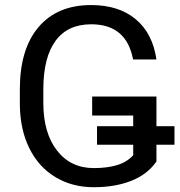

<svg xmlns="http://www.w3.org/2000/svg" viewBox="-20 -741 721 770"><path d="M607.4 -234.9H679.7V-160.6H607.4V-93.3Q571.3 -41.5 506.6 -15.9Q441.9 9.8 356 9.8Q269 9.8 201.7 -31Q134.3 -71.8 97.4 -147Q60.5 -222.2 59.6 -321.3V-383.3Q59.6 -543.9 134.5 -632.3Q209.5 -720.7 345.2 -720.7Q456.5 -720.7 524.4 -663.8Q592.3 -606.9 607.4 -502.4H513.7Q487.3 -643.6 345.7 -643.6Q251.5 -643.6 202.9 -577.4Q154.3 -511.2 153.8 -385.7V-327.6Q153.8 -208 208.5 -137.5Q263.2 -66.9 356.4 -66.9Q409.2 -66.9 448.7 -78.6Q488.3 -90.3 514.2 -118.2V-160.6H369.1V-234.9H514.2V-277.8H349.6V-354H607.4Z"/></svg>

Font: Roboto
Style: Regular
Weight: 400
Designer: Google
Version: Version 2.134; 2016; ttfautohint (v1.6)